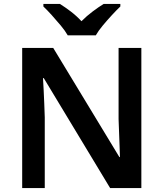

<svg xmlns="http://www.w3.org/2000/svg" viewBox="-20 -958 833 978"><path d="M700 0H541L203 -560H199Q201 -530 202.5 -497Q204 -464 205.5 -429.5Q207 -395 208 -360V0H93V-714H251L588 -158H591Q590 -184 589 -217Q588 -250 586.5 -284.5Q585 -319 584 -351V-714H700ZM325 -778Q312 -801 289.5 -828Q267 -855 243.5 -881Q220 -907 201 -925V-938H285Q311 -922 340.5 -899.5Q370 -877 395 -850Q422 -877 452 -899.5Q482 -922 508 -938H593V-925Q574 -907 550 -881Q526 -855 503.5 -828Q481 -801 468 -778Z"/></svg>

Font: Noto Sans Armenian SemiBold
Style: Regular
Weight: 600
Designer: Monotype Design Team
Foundry: Monotype Imaging Inc.
Version: Version 2.007